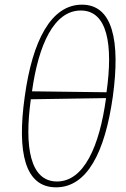

<svg xmlns="http://www.w3.org/2000/svg" viewBox="-20 -792 541 822"><path d="M220 10C352 10 429 -138 463 -378C496 -619 462 -772 331 -772C199 -772 119 -619 86 -379C52 -138 87 10 220 10ZM436 -397 117 -401C145 -601 211 -747 326 -747C440 -747 465 -601 436 -397ZM224 -15C108 -15 84 -165 112 -367L434 -372C406 -165 339 -15 224 -15Z"/></svg>

Font: Noto Serif SemiCondensed Thin
Style: Italic
Weight: 100
Width: 4
Italic angle: -12°
Designer: Monotype Design Team
Foundry: Monotype Imaging Inc.
Version: Version 2.013